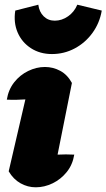

<svg xmlns="http://www.w3.org/2000/svg" viewBox="-20 -787 453 817"><path d="M296 -129Q289 -86 264 -55Q239 -24 204 -7Q169 10 132 10Q98 10 67.5 -7Q37 -24 17 -58L88 -364Q47 -361 9 -363Q16 -406 40.5 -437Q65 -468 100 -485Q135 -502 171 -502Q206 -502 236.5 -485.5Q267 -469 286 -434L225 -129Q260 -131 296 -129ZM201 -557Q150 -557 111.5 -582Q73 -607 55 -649Q37 -691 45 -742L143 -767Q147 -736 166 -717.5Q185 -699 213 -699Q243 -699 269.5 -717.5Q296 -736 309 -767L413 -742Q404 -689 373.5 -647Q343 -605 298 -581Q253 -557 201 -557Z"/></svg>

Font: Piazzolla Black
Style: Italic
Weight: 900
Italic angle: -11.3°
Designer: Juan Pablo del Peral
Foundry: Huerta Tipografica
Version: Version 1.330